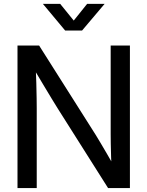

<svg xmlns="http://www.w3.org/2000/svg" viewBox="-20 -960 752 980"><path d="M69.3 0V-727.5H179.7L468.8 -271Q478.5 -255.4 493.7 -229.7Q508.8 -204.1 526.1 -174.6Q543.5 -145 559.6 -116.2L549.8 -95.2Q548.3 -122.1 547.1 -158.2Q545.9 -194.3 545.4 -227.1Q544.9 -259.8 544.9 -275.9V-727.5H643.1V0H531.7L274.4 -406.7Q263.2 -424.8 244.6 -455.1Q226.1 -485.4 201.7 -526.4Q177.2 -567.4 148.4 -615.7L161.6 -638.2Q164.1 -582 165.3 -536.9Q166.5 -491.7 167 -459.2Q167.5 -426.8 167.5 -407.7V0ZM287.1 -940.4 356.4 -855 424.8 -940.4H513.7V-939.9L398.9 -804.2H312.5L199.2 -939.9V-940.4Z"/></svg>

Font: Inter Cardless Display
Style: Regular
Weight: 400
Designer: Rasmus Andersson
Foundry: rsms
Version: Version 4.001;git-9221beed3